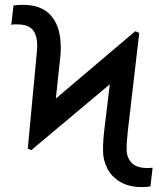

<svg xmlns="http://www.w3.org/2000/svg" viewBox="-20 -757 671 787"><path d="M108.4 -141.6 93.8 -147.5 124 -281.2 534.2 -628.9 550.8 -622.1 527.3 -493.2ZM93.8 -147.5 129.9 -531.2Q131.8 -546.9 132.3 -560.5Q132.8 -574.2 131.8 -585.9Q128.4 -622.1 108.9 -639.9Q89.4 -657.7 45.9 -657.2Q39.6 -657.7 34.9 -657Q30.3 -656.2 26.4 -655.3L35.2 -734.4Q44.4 -735.8 54.2 -736.6Q64 -737.3 73.2 -737.3Q149.4 -737.3 187.5 -694.8Q225.6 -652.3 228.5 -579.1Q229.5 -564.9 229 -549.6Q228.5 -534.2 226.6 -518.6L199.2 -261.7ZM561.5 9.8Q508.3 9.8 472.7 -11.5Q437 -32.7 419.7 -66.9Q402.3 -101.1 402.3 -139.6Q401.9 -160.6 403.8 -186.3Q405.8 -211.9 409.2 -238.3L437.5 -472.7L550.8 -622.1L503.9 -219.7Q501 -193.4 499.8 -174.3Q498.5 -155.3 499 -147.5Q498.5 -111.8 519 -90.1Q539.6 -68.4 582 -68.4Q588.9 -68.4 595 -68.6Q601.1 -68.8 605.5 -69.3L596.7 6.8Q587.4 8.8 578.6 9.3Q569.8 9.8 561.5 9.8Z"/></svg>

Font: Inter
Style: Regular
Weight: 400
Designer: Rasmus Andersson
Foundry: rsms
Version: Version 4.000;git-8c9346024